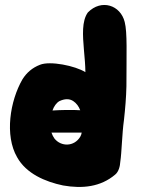

<svg xmlns="http://www.w3.org/2000/svg" viewBox="-20 -735 562 763"><path d="M475.6 -647.5C459 -714.8 382.8 -740.2 329.1 -685.5C304.7 -651.4 308.6 -594.7 313.5 -537.1C314.5 -522.5 316.4 -506.8 317.4 -491.2C318.4 -476.6 319.3 -461.9 319.3 -448.2C279.3 -473.6 178.7 -494.1 138.7 -477.5C108.4 -465.8 85.9 -446.3 69.3 -419.9C19.5 -334 -2 -196.3 47.9 -110.4C84 -44.9 160.2 -12.7 230.5 2C307.6 15.6 379.9 7.8 437.5 -41C452.1 -52.7 457 -75.2 458 -91.8C463.9 -129.9 464.8 -203.1 472.7 -258.8C477.5 -302.7 481.4 -346.7 482.4 -392.6C482.4 -520.5 486.3 -605.5 475.6 -647.5ZM215.8 -333C236.3 -342.8 255.9 -343.8 271.5 -333C283.2 -325.2 293 -312.5 298.8 -296.9C285.2 -297.9 271.5 -297.9 257.8 -297.9H240.2C223.6 -297.9 207 -296.9 188.5 -295.9C194.3 -312.5 204.1 -326.2 215.8 -333ZM196.3 -184.6C191.4 -191.4 187.5 -199.2 184.6 -208H258.8C264.6 -208 269.5 -208 274.4 -208H304.7C303.7 -202.1 301.8 -196.3 298.8 -191.4C274.4 -151.4 222.7 -151.4 196.3 -184.6Z"/></svg>

Font: Day Care
Style: Regular
Weight: 400
Designer: Noponies
Version: Version 1.000;PS 001.000;hotconv 1.0.88;makeotf.lib2.5.64775